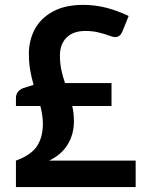

<svg xmlns="http://www.w3.org/2000/svg" viewBox="-20 -756 598 776"><path d="M528.3 -106.9V0H44.4V-106.9Q106 -129.4 129.6 -165.5Q153.3 -201.7 153.3 -256.3Q153.3 -288.6 143.1 -327.6H44.4V-358.4Q44.4 -373 51 -382.8Q57.6 -392.6 71.3 -398.9L115.7 -413.1Q106.9 -443.8 101.8 -473.6Q96.7 -503.4 96.7 -538.1Q96.7 -593.3 120.8 -638.2Q145 -683.1 194.3 -709.7Q243.7 -736.3 315.9 -736.3Q363.8 -736.3 408.7 -724.9Q453.6 -713.4 500 -691.4L474.6 -628.4Q464.8 -606 445.3 -606Q439 -606 428.7 -609.4Q400.4 -620.1 376 -625.5Q351.6 -630.9 325.7 -630.9Q275.9 -630.9 249 -604.2Q222.2 -577.6 222.2 -531.2Q222.2 -501.5 227.5 -475.3Q232.9 -449.2 242.7 -420.4H430.7V-327.6H272Q278.8 -297.9 278.8 -266.1Q278.8 -213.9 253.9 -172.6Q229 -131.3 178.7 -106.9Z"/></svg>

Font: Lycee Sans SemiBold
Style: Regular
Weight: 600
Designer: Justin Alvin
Foundry: Alkove Design
Version: Version 1.030